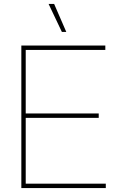

<svg xmlns="http://www.w3.org/2000/svg" viewBox="-20 -960 604 980"><path d="M88.9 0V-727.5H517.6V-705.1H111.3V-380.9H483.9V-358.4H111.3V-22.5H520V0ZM295.9 -796.9 228 -939.9H256.3L318.4 -796.9Z"/></svg>

Font: Inter 28pt Thin
Style: Regular
Weight: 250
Designer: Rasmus Andersson
Foundry: rsms
Version: Version 4.001;git-66647c0bb